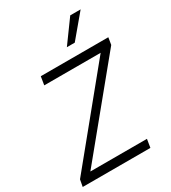

<svg xmlns="http://www.w3.org/2000/svg" viewBox="-227 -1079 1066 1195"><g transform="rotate(-30 305.5 -482.0)"><path d="M6.8 0 16.1 -49.8 521 -667.5H115.7L125.5 -727.5H610.8L602.5 -676.8L96.2 -59.6H502.9L493.2 0ZM356.4 -802.7 473.6 -963.9H548.3L413.1 -802.7Z"/></g></svg>

Font: Inter Tight Light
Style: Italic
Weight: 300
Italic angle: -9.39999°
Designer: Rasmus Andersson
Foundry: rsms
Version: Version 3.004